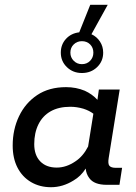

<svg xmlns="http://www.w3.org/2000/svg" viewBox="-20 -772 566 802"><path d="M193 10Q146 10 109.5 -11.5Q73 -33 53 -72Q33 -111 33 -164Q33 -231 59.5 -286.5Q86 -342 135.5 -375Q185 -408 256 -408Q298 -408 334 -393Q365 -379 387 -355L393 -398H480L434 -112Q430 -88 437 -79.5Q444 -71 464 -71H490L479 0H426Q373 0 353 -28Q340 -45 338 -68Q318 -36 287 -18Q242 10 193 10ZM217 -72Q257 -72 295 -98Q327 -119 348 -160L370 -297Q353 -310 328 -318Q300 -326 274 -326Q225 -326 191.5 -307Q158 -288 140.5 -252.5Q123 -217 123 -170Q123 -124 148 -98Q173 -72 217 -72ZM322 -467Q285 -467 259.5 -491.5Q234 -516 234 -552Q234 -586 255.5 -609.5Q277 -633 311 -637L357 -752H430L362 -629Q384 -619 397.5 -598.5Q411 -578 411 -552Q411 -516 385.5 -491.5Q360 -467 322 -467ZM322 -504Q343 -504 356.5 -518Q370 -532 370 -552Q370 -573 356.5 -586.5Q343 -600 322 -600Q302 -600 288 -586.5Q274 -573 274 -552Q274 -532 288 -518Q302 -504 322 -504Z"/></svg>

Font: Rokkitt SemiBold Medium
Style: Italic
Weight: 500
Italic angle: -9°
Version: Version 3.103